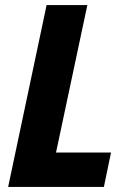

<svg xmlns="http://www.w3.org/2000/svg" viewBox="-20 -734 511 754"><path d="M12 0H388L416 -135H200L323 -714H163Z"/></svg>

Font: Noto Sans SemiCondensed ExtraBold
Style: Italic
Weight: 800
Width: 4
Italic angle: -12°
Designer: Monotype Design Team
Foundry: Monotype Imaging Inc.
Version: Version 2.013